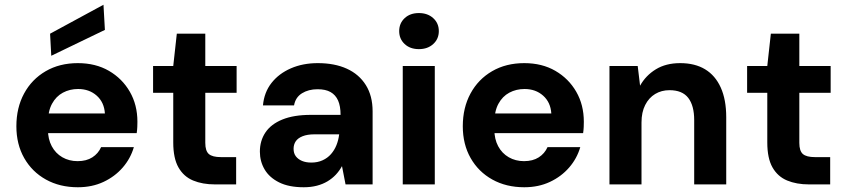

<svg xmlns="http://www.w3.org/2000/svg" viewBox="-20 -777 3567 809"><path d="M308 12Q232 12 173.5 -20.5Q115 -53 82 -111Q49 -169 49 -245Q49 -323 81.5 -383Q114 -443 172.5 -477Q231 -511 308 -511Q383 -511 439 -478.5Q495 -446 527 -390.5Q559 -335 559 -264Q559 -254 558.5 -242Q558 -230 556 -216H146V-299H422Q419 -346 387.5 -374Q356 -402 309 -402Q274 -402 245 -386.5Q216 -371 199 -339.5Q182 -308 182 -260V-231Q182 -191 198 -161Q214 -131 242.5 -114.5Q271 -98 307 -98Q344 -98 369 -114Q394 -130 406 -157H544Q530 -109 497 -71Q464 -33 416 -10.5Q368 12 308 12ZM196 -542 191 -635 416 -757 422 -651Z M886 0Q833 0 793.5 -16.5Q754 -33 732 -71.5Q710 -110 710 -177V-386H625V-499H710L725 -635H845V-499H977V-386H845V-175Q845 -141 860 -128Q875 -115 911 -115H975V0Z M1260 12Q1197 12 1156 -8.5Q1115 -29 1095 -63Q1075 -97 1075 -138Q1075 -184 1098.5 -219Q1122 -254 1170 -273.5Q1218 -293 1290 -293H1415Q1415 -330 1404.5 -353.5Q1394 -377 1373 -389Q1352 -401 1318 -401Q1280 -401 1252.5 -384Q1225 -367 1219 -333H1088Q1093 -388 1124 -427.5Q1155 -467 1205.5 -489Q1256 -511 1319 -511Q1390 -511 1441.5 -487.5Q1493 -464 1521.5 -418.5Q1550 -373 1550 -308V0H1436L1421 -77Q1410 -57 1395 -41Q1380 -25 1360 -13Q1340 -1 1315 5.5Q1290 12 1260 12ZM1292 -92Q1318 -92 1339 -101.5Q1360 -111 1374.5 -127.5Q1389 -144 1397.5 -165Q1406 -186 1409 -210V-211H1305Q1275 -211 1255 -203Q1235 -195 1226 -181.5Q1217 -168 1217 -150Q1217 -131 1226.5 -118.5Q1236 -106 1252.5 -99Q1269 -92 1292 -92Z M1677 0V-499H1812V0ZM1745 -570Q1708 -570 1685 -591.5Q1662 -613 1662 -646Q1662 -679 1685 -700.5Q1708 -722 1745 -722Q1782 -722 1805.5 -700.5Q1829 -679 1829 -646Q1829 -613 1805.5 -591.5Q1782 -570 1745 -570Z M2189 12Q2113 12 2054.5 -20.5Q1996 -53 1963 -111Q1930 -169 1930 -245Q1930 -323 1962.5 -383Q1995 -443 2053.5 -477Q2112 -511 2189 -511Q2264 -511 2320 -478.5Q2376 -446 2408 -390.5Q2440 -335 2440 -264Q2440 -254 2439.5 -242Q2439 -230 2437 -216H2027V-299H2303Q2300 -346 2268.5 -374Q2237 -402 2190 -402Q2155 -402 2126 -386.5Q2097 -371 2080 -339.5Q2063 -308 2063 -260V-231Q2063 -191 2079 -161Q2095 -131 2123.5 -114.5Q2152 -98 2188 -98Q2225 -98 2250 -114Q2275 -130 2287 -157H2425Q2411 -109 2378 -71Q2345 -33 2297 -10.5Q2249 12 2189 12Z M2548 0V-499H2667L2677 -416Q2701 -459 2743.5 -485Q2786 -511 2846 -511Q2908 -511 2951 -485Q2994 -459 3017 -408Q3040 -357 3040 -283V0H2905V-271Q2905 -332 2880 -364.5Q2855 -397 2801 -397Q2767 -397 2740.5 -381Q2714 -365 2698.5 -334.5Q2683 -304 2683 -261V0Z M3389 0Q3336 0 3296.5 -16.5Q3257 -33 3235 -71.5Q3213 -110 3213 -177V-386H3128V-499H3213L3228 -635H3348V-499H3480V-386H3348V-175Q3348 -141 3363 -128Q3378 -115 3414 -115H3478V0Z"/></svg>

Font: DM Sans 20pt
Style: Bold
Weight: 700
Version: Version 4.004;gftools[0.9.30]